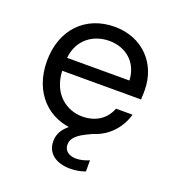

<svg xmlns="http://www.w3.org/2000/svg" viewBox="-128 -610 825 903"><g transform="rotate(20 284.5 -158.5)"><path d="M292 12C409 12 486 -56 513 -148H430C409 -93 361 -59 292 -59C217 -59 137 -111 131 -229H526C526 -238 526 -247 527 -254C527 -261 527 -269 527 -276C527 -408 433 -508 294 -508C147 -508 48 -405 48 -248C48 -91 148 12 292 12ZM292 -437C376 -437 440 -383 444 -294H132C141 -387 212 -437 292 -437ZM323 191C348 191 373 187 398 178V122C375 132 353 137 333 137C297 137 273 119 273 88C273 63 289 40 337 16L395 -12L373 -55L321 -32C234 7 205 49 205 96C205 161 258 191 323 191Z"/></g></svg>

Font: Rootstock Sans Body
Style: Regular
Weight: 400
Designer: Colophon Foundry, Jonny Pinhorn
Foundry: Colophon Foundry
Version: Version 1.200;FEAKit 1.0